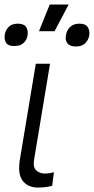

<svg xmlns="http://www.w3.org/2000/svg" viewBox="-33 -830 419 857"><path d="M126.8 -545.5H190.3L119.3 -118.3Q113.3 -82.7 129.1 -69.1Q144.9 -55.4 166.5 -55.4Q179.3 -55.4 191.2 -57.5Q203.1 -59.7 207.7 -61.1L199.9 -0.4Q191.4 1.8 175.4 4.4Q159.4 7.1 136 7.1Q92.3 7.1 68.7 -22.5Q45.1 -52.2 55.8 -118.3ZM141 -690.7 188.9 -809.7H273.4L210.6 -690.7ZM261.4 -671.9Q264.2 -694.2 279.5 -709.3Q294.7 -724.4 321.4 -724.4Q348.4 -724.4 358.5 -709.2Q368.6 -693.9 365.4 -671.9Q361.5 -650.9 346.9 -636.7Q332.4 -622.5 305.4 -622.5Q278.8 -622.5 267.9 -636.5Q257.1 -650.6 261.4 -671.9ZM-12.1 -673.7Q-8.9 -694.6 5.3 -709.5Q19.5 -724.4 46.2 -724.4Q73.5 -724.4 83.5 -709.5Q93.4 -694.6 90.2 -673.7Q87.7 -652.7 72.6 -638.5Q57.5 -624.3 30.5 -624.6Q3.6 -624.3 -5.5 -638.5Q-14.6 -652.7 -12.1 -673.7Z"/></svg>

Font: Inter UI Light
Style: Italic
Weight: 300
Italic angle: 9.39999°
Designer: Rasmus Andersson
Foundry: rsms
Version: 3.2;8d6f07862